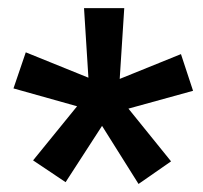

<svg xmlns="http://www.w3.org/2000/svg" viewBox="-20 -731 500 473"><path d="M61.5 -335.9 169.9 -469.2 13.2 -513.2 43.5 -602.1 197.8 -539.6 187 -710.9H286.1L274.9 -536.6L425.8 -597.7L455.6 -507.3L296.4 -463.4L401.4 -333.5L321.3 -277.8L231.4 -420.9L141.6 -282.2Z"/></svg>

Font: Vazirmatn RD UI ExtraBold
Style: Regular
Weight: 800
Designer: Saber Rastikerdar
Foundry: Saber Rastikerdar
Version: Version 33.003